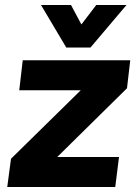

<svg xmlns="http://www.w3.org/2000/svg" viewBox="-20 -749 556 768"><path d="M9 -1 24 -114 303 -388H57L71 -508H501L488 -396L209 -121H456L441 -1ZM245 -559 144 -729H264L334 -598H265L365 -729H486L342 -559Z"/></svg>

Font: Inclusive Sans
Style: Bold Italic
Weight: 700
Italic angle: -7°
Designer: Olivia King
Foundry: Olivia King
Version: Version 2.004